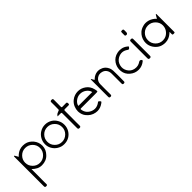

<svg xmlns="http://www.w3.org/2000/svg" viewBox="156 -2221 3402 3402"><g transform="rotate(-45 1856.5 -520.0)"><path d="M495.1 -404.3Q460 -365.2 414.1 -346.7Q368.2 -328.1 314.5 -328.1Q261.7 -328.1 217.8 -349.6Q173.8 -372.1 132.8 -412.1Q132.8 -392.6 132.8 -377.9Q132.8 -363.3 132.8 -350.6Q132.8 -317.4 132.8 -258.8Q131.8 -199.2 131.8 -143.6Q131.8 -113.3 131.8 -86.9Q132.8 -60.5 132.8 -43Q133.8 -26.4 127 -18.6Q120.1 -11.7 102.5 -11.7Q84 -11.7 78.1 -19.5Q72.3 -27.3 72.3 -43.9Q72.3 -68.4 72.3 -94.7Q72.3 -121.1 72.3 -149.4Q72.3 -205.1 72.3 -265.6Q72.3 -377.9 72.3 -493.2Q72.3 -608.4 72.3 -697.3Q72.3 -704.1 72.3 -710Q72.3 -715.8 72.3 -722.7Q72.3 -722.7 72.3 -724.6Q72.3 -725.6 72.3 -726.6Q72.3 -729.5 72.3 -732.4Q72.3 -736.3 72.3 -740.2Q72.3 -750 72.3 -759.8Q72.3 -769.5 72.3 -781.2Q72.3 -786.1 73.2 -790Q74.2 -794.9 81.1 -794.9Q86.9 -796.9 88.9 -792Q91.8 -787.1 93.8 -783.2Q101.6 -768.6 110.4 -754.9Q118.2 -740.2 127 -725.6Q175.8 -780.3 235.4 -801.8Q274.4 -815.4 317.4 -815.4Q340.8 -815.4 366.2 -811.5Q410.2 -803.7 445.3 -781.2Q479.5 -758.8 507.8 -725.6Q563.5 -656.2 563.5 -571.3Q563.5 -566.4 563.5 -562.5Q560.5 -471.7 495.1 -404.3ZM504.9 -570.3Q504.9 -646.5 450.2 -701.2Q395.5 -755.9 318.4 -755.9Q242.2 -755.9 187.5 -701.2Q132.8 -646.5 132.8 -570.3Q132.8 -494.1 187.5 -439.5Q242.2 -383.8 318.4 -383.8Q395.5 -383.8 450.2 -439.5Q504.9 -494.1 504.9 -570.3Z M855.5 -312.5Q820.3 -312.5 787.1 -322.3Q754.9 -333 726.6 -350.6Q674.8 -382.8 643.6 -437.5Q613.3 -490.2 613.3 -552.7Q613.3 -554.7 613.3 -557.6Q614.3 -623 646.5 -677.7Q678.7 -733.4 730.5 -764.6Q758.8 -782.2 792 -792Q823.2 -800.8 857.4 -800.8Q858.4 -800.8 859.4 -800.8Q895.5 -800.8 927.7 -791Q960.9 -781.2 989.3 -763.7Q1041 -730.5 1071.3 -674.8Q1101.6 -621.1 1101.6 -557.6Q1101.6 -554.7 1101.6 -550.8Q1100.6 -485.4 1068.4 -430.7Q1036.1 -377 984.4 -345.7Q956.1 -329.1 923.8 -320.3Q892.6 -312.5 859.4 -312.5Q857.4 -312.5 855.5 -312.5ZM672.9 -554.7Q672.9 -477.5 727.5 -423.8Q781.2 -369.1 858.4 -369.1Q933.6 -369.1 989.3 -423.8Q1043.9 -478.5 1043.9 -552.7Q1043.9 -553.7 1043.9 -554.7Q1043.9 -632.8 989.3 -686.5Q934.6 -741.2 858.4 -741.2Q781.2 -741.2 727.5 -687.5Q672.9 -632.8 672.9 -554.7Z M1417 -774.4Q1417 -768.6 1416 -763.7Q1415 -758.8 1413.1 -752.9Q1410.2 -750 1405.3 -748Q1400.4 -746.1 1391.6 -746.1Q1370.1 -746.1 1349.6 -746.1Q1328.1 -746.1 1305.7 -746.1Q1297.9 -747.1 1293 -745.1Q1288.1 -744.1 1286.1 -741.2Q1283.2 -738.3 1282.2 -733.4Q1281.2 -728.5 1281.2 -721.7Q1282.2 -675.8 1281.2 -629.9Q1281.2 -584 1281.2 -538.1Q1281.2 -492.2 1280.3 -446.3Q1280.3 -401.4 1281.2 -355.5Q1281.2 -337.9 1274.4 -331.1Q1268.6 -324.2 1251 -324.2Q1235.4 -324.2 1227.5 -329.1Q1219.7 -334 1217.8 -349.6Q1217.8 -350.6 1217.8 -352.5Q1217.8 -353.5 1217.8 -355.5Q1217.8 -370.1 1217.8 -384.8Q1217.8 -400.4 1217.8 -415Q1217.8 -417 1217.8 -418.9Q1217.8 -420.9 1217.8 -422.9Q1217.8 -497.1 1217.8 -572.3Q1216.8 -647.5 1217.8 -721.7Q1217.8 -721.7 1217.8 -722.7Q1217.8 -722.7 1217.8 -723.6Q1217.8 -733.4 1214.8 -739.3Q1211.9 -746.1 1194.3 -745.1Q1180.7 -745.1 1153.3 -745.1Q1141.6 -745.1 1120.1 -745.1Q1120.1 -746.1 1121.1 -747.1Q1127.9 -759.8 1135.7 -767.6Q1144.5 -776.4 1152.3 -781.2Q1154.3 -783.2 1161.1 -786.1Q1168 -789.1 1169.9 -790Q1186.5 -798.8 1197.3 -801.8Q1208 -804.7 1212.9 -807.6Q1216.8 -809.6 1216.8 -814.5Q1216.8 -819.3 1217.8 -827.1Q1217.8 -830.1 1217.8 -835Q1217.8 -838.9 1217.8 -842.8Q1217.8 -881.8 1218.8 -921.9Q1218.8 -960.9 1217.8 -1000Q1217.8 -1010.7 1220.7 -1016.6Q1223.6 -1023.4 1230.5 -1025.4Q1233.4 -1027.3 1239.3 -1028.3Q1245.1 -1029.3 1252 -1029.3Q1269.5 -1029.3 1276.4 -1022.5Q1283.2 -1016.6 1282.2 -999Q1281.2 -957 1282.2 -915Q1282.2 -872.1 1281.2 -830.1Q1280.3 -814.5 1286.1 -809.6Q1292 -804.7 1306.6 -805.7Q1335 -805.7 1390.6 -806.6Q1409.2 -806.6 1413.1 -796.9Q1416 -788.1 1417 -774.4Z M1870.1 -553.7Q1830.1 -553.7 1790 -553.7Q1749 -553.7 1709 -553.7Q1660.2 -553.7 1612.3 -553.7Q1563.5 -552.7 1515.6 -553.7Q1503.9 -553.7 1501 -550.8Q1498 -546.9 1500 -535.2Q1506.8 -483.4 1535.2 -446.3Q1563.5 -410.2 1610.4 -388.7Q1656.2 -369.1 1701.2 -373Q1747.1 -377.9 1789.1 -406.2Q1798.8 -412.1 1807.6 -419.9Q1816.4 -426.8 1832 -413.1Q1853.5 -391.6 1853.5 -384.8Q1853.5 -377 1828.1 -359.4Q1763.7 -312.5 1689.5 -311.5Q1668 -311.5 1646.5 -315.4Q1546.9 -332 1482.4 -417Q1462.9 -442.4 1452.1 -472.7Q1441.4 -502.9 1438.5 -535.2Q1437.5 -544.9 1437.5 -555.7Q1437.5 -604.5 1457 -652.3Q1479.5 -710 1528.3 -750Q1565.4 -780.3 1607.4 -793.9Q1646.5 -806.6 1686.5 -806.6Q1689.5 -806.6 1691.4 -806.6Q1769.5 -805.7 1835.9 -756.8Q1902.3 -709 1923.8 -623Q1933.6 -584 1933.6 -568.4Q1933.6 -562.5 1931.6 -559.6Q1925.8 -552.7 1870.1 -553.7ZM1859.4 -616.2Q1846.7 -673.8 1793.9 -710.9Q1744.1 -746.1 1682.6 -746.1Q1679.7 -746.1 1675.8 -746.1Q1618.2 -744.1 1568.4 -705.1Q1519.5 -666 1511.7 -616.2Q1598.6 -616.2 1685.5 -616.2Q1772.5 -616.2 1859.4 -616.2Z M2390.6 -354.5Q2390.6 -337.9 2382.8 -333Q2376 -327.1 2361.3 -327.1Q2346.7 -327.1 2339.8 -333Q2333 -337.9 2333 -354.5Q2333 -416 2333 -478.5Q2333 -540 2333 -601.6Q2333 -658.2 2306.6 -694.3Q2281.2 -731.4 2234.4 -744.1Q2168 -763.7 2114.3 -724.6Q2060.5 -685.5 2058.6 -616.2Q2057.6 -552.7 2057.6 -488.3Q2057.6 -423.8 2058.6 -360.4Q2058.6 -344.7 2053.7 -335.9Q2048.8 -327.1 2029.3 -327.1Q2012.7 -327.1 2005.9 -334Q1999 -340.8 1999 -358.4Q1999 -382.8 1999 -407.2Q1999 -477.5 1999 -548.8Q1999 -642.6 1999 -737.3Q1999 -738.3 1999 -739.3Q1999 -740.2 1999 -740.2Q1999 -750 1999 -760.7Q1999 -770.5 1999 -780.3Q1999 -784.2 1999 -789.1Q1999 -793.9 2004.9 -794.9Q2008.8 -794.9 2010.7 -791Q2012.7 -787.1 2014.6 -784.2Q2021.5 -773.4 2027.3 -761.7Q2034.2 -751 2041 -739.3Q2041 -739.3 2042 -739.3Q2045.9 -743.2 2050.8 -746.1Q2054.7 -750 2058.6 -753.9Q2083 -777.3 2113.3 -791Q2142.6 -804.7 2173.8 -808.6Q2184.6 -809.6 2196.3 -809.6Q2242.2 -809.6 2285.2 -788.1Q2339.8 -760.7 2368.2 -703.1Q2377.9 -685.5 2382.8 -665Q2388.7 -643.6 2389.6 -623Q2391.6 -570.3 2391.6 -517.6Q2391.6 -502.9 2391.6 -488.3Q2390.6 -420.9 2390.6 -354.5Z M2722.7 -312.5Q2631.8 -312.5 2561.5 -373Q2491.2 -432.6 2481.4 -519.5Q2479.5 -537.1 2479.5 -553.7Q2479.5 -630.9 2523.4 -695.3Q2576.2 -772.5 2668.9 -792Q2698.2 -797.9 2725.6 -797.9Q2750 -797.9 2773.4 -793Q2824.2 -783.2 2868.2 -748Q2876 -741.2 2883.8 -735.4Q2887.7 -733.4 2887.7 -728.5Q2886.7 -723.6 2880.9 -715.8Q2866.2 -696.3 2856.4 -693.4Q2845.7 -690.4 2830.1 -701.2Q2784.2 -735.4 2734.4 -739.3Q2685.5 -743.2 2633.8 -716.8Q2563.5 -678.7 2543.9 -601.6Q2524.4 -524.4 2565.4 -458Q2607.4 -389.6 2684.6 -376Q2762.7 -361.3 2827.1 -407.2Q2842.8 -418.9 2861.3 -413.1Q2878.9 -407.2 2885.7 -388.7Q2888.7 -379.9 2882.8 -375Q2877.9 -371.1 2872.1 -366.2Q2839.8 -339.8 2801.8 -326.2Q2764.6 -312.5 2722.7 -312.5Z M2973.6 -556.6Q2973.6 -608.4 2973.6 -660.2Q2974.6 -711.9 2973.6 -763.7Q2973.6 -782.2 2981.4 -789.1Q2988.3 -794.9 3002.9 -794.9Q3004.9 -794.9 3006.8 -794.9Q3022.5 -794.9 3030.3 -788.1Q3037.1 -782.2 3037.1 -764.6Q3037.1 -661.1 3037.1 -557.6Q3037.1 -453.1 3037.1 -348.6Q3037.1 -330.1 3029.3 -324.2Q3021.5 -317.4 3004.9 -317.4Q2985.4 -317.4 2979.5 -325.2Q2973.6 -334 2973.6 -350.6Q2974.6 -401.4 2973.6 -453.1Q2973.6 -504.9 2973.6 -556.6ZM3036.1 -960.9Q3036.1 -955.1 3036.1 -951.2Q3036.1 -946.3 3036.1 -940.4Q3036.1 -917 3021.5 -907.2Q3013.7 -902.3 3003.9 -902.3Q2995.1 -902.3 2984.4 -907.2Q2976.6 -910.2 2975.6 -916Q2974.6 -921.9 2974.6 -928.7Q2974.6 -940.4 2974.6 -953.1Q2974.6 -965.8 2974.6 -977.5Q2974.6 -981.4 2974.6 -984.4Q2974.6 -996.1 2976.6 -1005.9Q2978.5 -1017.6 3004.9 -1017.6Q3029.3 -1017.6 3033.2 -1006.8Q3037.1 -998 3037.1 -985.4Q3037.1 -982.4 3036.1 -977.5Q3036.1 -973.6 3036.1 -969.7Q3036.1 -964.8 3036.1 -960.9Z M3640.6 -345.7Q3640.6 -330.1 3631.8 -327.1Q3623 -325.2 3611.3 -325.2Q3600.6 -325.2 3590.8 -327.1Q3581.1 -330.1 3581.1 -346.7Q3581.1 -359.4 3581.1 -372.1Q3581.1 -384.8 3581.1 -402.3Q3535.2 -356.4 3484.4 -335Q3443.4 -317.4 3394.5 -317.4Q3383.8 -317.4 3372.1 -318.4Q3310.5 -323.2 3263.7 -351.6Q3216.8 -380.9 3183.6 -430.7Q3143.6 -492.2 3143.6 -561.5Q3143.6 -581.1 3146.5 -601.6Q3161.1 -693.4 3231.4 -755.9Q3270.5 -790 3330.1 -805.7Q3359.4 -814.5 3390.6 -814.5Q3421.9 -814.5 3453.1 -806.6Q3488.3 -797.9 3522.5 -777.3Q3556.6 -757.8 3587.9 -723.6Q3595.7 -739.3 3604.5 -753.9Q3612.3 -767.6 3622.1 -783.2Q3624 -787.1 3627 -791Q3628.9 -795.9 3635.7 -793.9Q3640.6 -792 3640.6 -787.1Q3640.6 -782.2 3640.6 -779.3Q3640.6 -670.9 3640.6 -562.5Q3640.6 -454.1 3640.6 -345.7ZM3580.1 -562.5Q3580.1 -565.4 3580.1 -567.4Q3580.1 -640.6 3526.4 -695.3Q3470.7 -752 3393.6 -752.9Q3392.6 -752.9 3391.6 -752.9Q3315.4 -752.9 3260.7 -699.2Q3206.1 -643.6 3206.1 -566.4Q3206.1 -564.5 3206.1 -563.5Q3206.1 -487.3 3259.8 -432.6Q3314.5 -377 3392.6 -377Q3469.7 -377 3523.4 -431.6Q3578.1 -485.4 3580.1 -562.5Z"/></g></svg>

Font: Das Gitter
Style: Book
Weight: 400
Version: Version 006.000